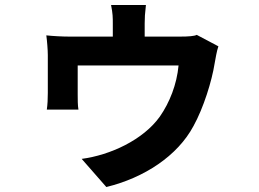

<svg xmlns="http://www.w3.org/2000/svg" viewBox="-20 -660 1040 771"><path d="M857 -474 770 -520C761 -515 738 -513 700 -513H561V-566C561 -589 562 -605 566 -640H426C433 -605 433 -589 433 -566V-513H262C231 -513 193 -515 166 -518C169 -497 172 -458 172 -439V-287C172 -264 171 -240 168 -220H295C292 -236 292 -261 292 -280V-397H697C690 -321 661 -248 622 -192C555 -98 422 -37 308 -22L407 91C559 54 693 -34 757 -154C797 -226 831 -335 842 -406C845 -421 850 -455 857 -474Z"/></svg>

Font: Spoqa Han Sans Neo Bold
Style: Bold
Weight: 700
Designer: [Spoqa Han Sans Neo] Dong-huui Kim  Younghwa Kang  Yujin Lee  [Noto Sans] Ryoko NISHIZUKA  (kana & ideographs); Paul D. 
Foundry: Spoqa (http://www.spoqa-han-sans.com)
Version: Version 1.100;hotconv 1.0.109;makeotfexe 2.5.65596